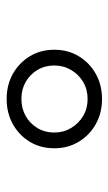

<svg xmlns="http://www.w3.org/2000/svg" viewBox="112 -910 341 606"><g transform="rotate(-90 283.0 -607.5)"><path d="M273 -456.5Q228.9 -456.5 193.9 -476.1Q158.8 -495.7 138.2 -529.8Q117.5 -563.9 117.5 -607Q117.5 -650.7 138.1 -684.6Q158.7 -718.5 193.8 -738Q228.9 -757.5 273 -757.5Q317.3 -757.5 352.2 -738Q387.1 -718.5 407.8 -684.6Q428.5 -650.7 428.5 -607Q428.5 -563.5 407.8 -529.6Q387.2 -495.7 352.3 -476.1Q317.3 -456.5 273 -456.5ZM273 -502Q303.4 -502 327 -516.1Q350.6 -530.2 364.7 -554.1Q378.8 -578 378.8 -607Q378.8 -636.8 364.7 -660.3Q350.6 -683.8 327 -697.4Q303.4 -710.9 273.3 -710.9Q243.3 -710.9 219.3 -697.4Q195.3 -683.8 181.3 -660.3Q167.2 -636.8 167.2 -607.4Q167.2 -578.1 181.4 -554.2Q195.6 -530.3 219.4 -516.2Q243.2 -502 273 -502Z"/></g></svg>

Font: Panamera Thin
Style: Regular
Weight: 100
Designer: Bastien Sozeau
Foundry: NBR — Bastien Sozeau
Version: Version 3.003;gftools[0.9.33]